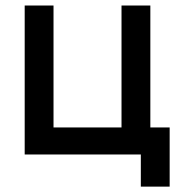

<svg xmlns="http://www.w3.org/2000/svg" viewBox="-20 -560 645 696"><path d="M595 116.5V-98H525V-540H420.5V-98H174V-540H69.5V0H490.5V116.5Z"/></svg>

Font: Vela Sans SemBd
Style: Regular
Weight: 600
Designer: Principal design: Mikhail Sharanda - project Manrope.
Design modification: Ravid Balaliev
Foundry: Mikhail Sharanda
Version: Version 1.001